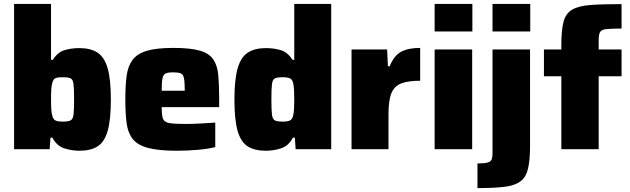

<svg xmlns="http://www.w3.org/2000/svg" viewBox="-20 -763 3224 982"><path d="M387 8Q346 8 308 -4.5Q270 -17 248 -59H238L234 0H52V-743H241V-457H250Q275 -496 310 -506.5Q345 -517 386 -517Q443 -517 478.5 -494Q514 -471 530.5 -414Q547 -357 547 -254Q547 -150 530.5 -93Q514 -36 478.5 -14Q443 8 387 8ZM300 -141Q328 -141 340.5 -147Q353 -153 356 -177Q359 -201 359 -255Q359 -309 356 -333Q353 -357 340.5 -362.5Q328 -368 300 -368Q277 -368 265.5 -364Q254 -360 249 -344Q244 -330 242.5 -308.5Q241 -287 241 -255Q241 -223 242.5 -201.5Q244 -180 249 -166Q254 -151 265.5 -146Q277 -141 300 -141Z M885 8Q791 8 737 -6.5Q683 -21 658.5 -52.5Q634 -84 627.5 -133.5Q621 -183 621 -254Q621 -324 627.5 -374Q634 -424 657.5 -456Q681 -488 730.5 -503Q780 -518 867 -518Q954 -518 1002 -504Q1050 -490 1071 -459Q1092 -428 1096.5 -377.5Q1101 -327 1101 -254V-215H807Q807 -174 813.5 -156Q820 -138 846 -133.5Q872 -129 930 -129Q957 -129 999.5 -131Q1042 -133 1081 -136V-11Q1050 -2 995 3Q940 8 885 8ZM807 -299H925Q925 -343 921 -363Q917 -383 904 -388Q891 -393 866 -393Q840 -393 827.5 -387.5Q815 -382 811 -362Q807 -342 807 -299Z M1339 8Q1283 8 1247.5 -14Q1212 -36 1195.5 -93Q1179 -150 1179 -253Q1179 -356 1195.5 -413.5Q1212 -471 1247.5 -494Q1283 -517 1340 -517Q1381 -517 1416 -506.5Q1451 -496 1476 -457H1485V-743H1674V0H1492L1488 -59H1478Q1456 -17 1418 -4.5Q1380 8 1339 8ZM1427 -141Q1451 -141 1463 -147Q1475 -153 1479 -171Q1483 -187 1484 -207Q1485 -227 1485 -255Q1485 -282 1484 -301.5Q1483 -321 1480 -335Q1476 -356 1463.5 -362Q1451 -368 1427 -368Q1399 -368 1386.5 -362.5Q1374 -357 1371 -333Q1368 -309 1368 -255Q1368 -201 1371 -177Q1374 -153 1386.5 -147Q1399 -141 1427 -141Z M1778 0V-510H1960L1964 -424H1973Q1995 -479 2032 -498.5Q2069 -518 2129 -518V-350Q2068 -350 2032.5 -336.5Q1997 -323 1982 -286.5Q1967 -250 1967 -181V0Z M2203 -602V-743H2396V-602ZM2203 0V-510H2395V0Z M2499 -602V-743H2692V-602ZM2422 199V73Q2459 73 2475 68Q2491 63 2495 51.5Q2499 40 2499 22V-510H2691V-20Q2691 56 2680.5 100Q2670 144 2641.5 165Q2613 186 2560 192.5Q2507 199 2422 199Z M2851 0V-373H2762V-510H2851V-533Q2851 -610 2862.5 -652.5Q2874 -695 2907 -714Q2940 -733 3000.5 -737.5Q3061 -742 3159 -742V-617Q3104 -617 3079.5 -614Q3055 -611 3048.5 -598Q3042 -585 3042 -557V-510H3159V-373H3042V0Z"/></svg>

Font: Saira ExtraBold
Style: Regular
Weight: 800
Designer: Hector Gatti with collaboration of the Omnibus-Type team
Foundry: Omnibus-Type
Version: Version 1.100; ttfautohint (v1.8.3)